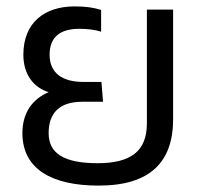

<svg xmlns="http://www.w3.org/2000/svg" viewBox="-20 -570 631 600"><path d="M228 -480C253 -480 278 -477 296 -471V-539C274 -546 249 -550 213 -550C120 -550 53 -500 53 -399C53 -335 87 -296 132 -282C80 -260 50 -216 50 -154C50 -41 143 10 288 10C449 10 521 -63 521 -198V-540H439V-184C439 -97 388 -60 285 -60C181 -60 132 -90 132 -154C132 -217 166 -252 237 -252H302L297 -314H240C177 -314 135 -340 135 -399C135 -455 169 -480 228 -480Z"/></svg>

Font: Kanit Light
Style: Regular
Weight: 300
Designer: Katatrad Team
Foundry: CadsonDemak
Version: Version 1.000;PS 001.000;hotconv 1.0.88;makeotf.lib2.5.64775